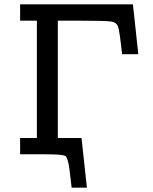

<svg xmlns="http://www.w3.org/2000/svg" viewBox="-20 -715 709 890"><path d="M73.2 0V-75.2H150.9V-619.1H73.2V-694.8H596.2L621.1 -463.9H545.9Q534.7 -568.8 527.8 -589.8Q521 -610.8 496.1 -615.2Q468.3 -619.1 355 -619.1H248V-75.2H357.9L382.8 154.8H312Q305.2 95.7 302 69.8Q298.8 43.9 293.5 27.6Q288.1 11.2 283.9 8.5Q279.8 5.9 268.1 3.9Q245.1 0 179.2 0Z"/></svg>

Font: CMU Concrete
Style: Bold
Weight: 700
Version: Version 0.7.0